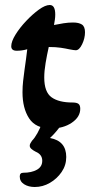

<svg xmlns="http://www.w3.org/2000/svg" viewBox="-20 -501 375 768"><path d="M184 13Q123 13 96.5 -27.5Q70 -68 70 -132Q70 -155 72.5 -177Q75 -199 78 -221Q81 -243 84 -264Q87 -285 89 -304Q68 -298 47 -298Q25 -298 25 -316Q25 -335 42 -362.5Q59 -390 84.5 -417Q110 -444 135.5 -462.5Q161 -481 179 -481Q201 -481 201 -443Q201 -433 199.5 -422.5Q198 -412 196 -401Q215 -405 234.5 -408Q254 -411 272 -411Q295 -411 307.5 -403Q320 -395 320 -372Q320 -348 308.5 -324Q297 -300 283 -300Q280 -300 273 -301Q266 -302 256 -304Q243 -307 223 -310Q203 -313 175 -313Q168 -282 162.5 -249.5Q157 -217 157 -191Q157 -133 186 -112Q215 -91 270 -91Q287 -91 294 -85.5Q301 -80 301 -66Q301 -33 267 -10Q233 13 184 13ZM119 247Q94 247 76.5 236Q59 225 59 205Q59 190 73 190Q106 190 127.5 178Q149 166 149 142Q149 117 123 106Q113 101 106 95Q99 89 99 82Q99 77 101.5 72.5Q104 68 108 62Q119 51 130 31Q141 11 146 -5H228Q218 9 206 23.5Q194 38 180 51Q245 63 245 127Q245 160 226.5 187Q208 214 179.5 230.5Q151 247 119 247Z"/></svg>

Font: Akaya Kanadaka
Style: Regular
Weight: 400
Designer: Vaishnavi Murthy Yerkadithaya, Juan Luis Blanco Aristondo
Version: Version 1.002; ttfautohint (v1.8.3)